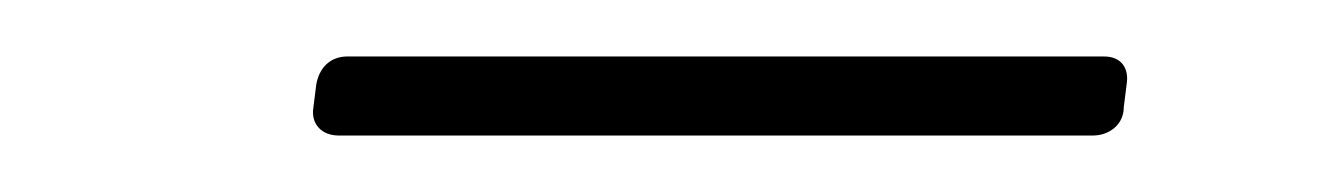

<svg xmlns="http://www.w3.org/2000/svg" viewBox="-20 -354 470 68"><path d="M100 -306H367C373 -306 378 -310 378 -316L379 -324C380 -330 377 -334 371 -334H103C97 -334 93 -330 92 -324L91 -316C90 -310 94 -306 100 -306Z"/></svg>

Font: Barlow Thin
Style: Italic
Weight: 250
Italic angle: -7°
Designer: Jeremy Tribby
Foundry: Tribby Type
Version: Version 1.422;hotconv 1.0.109;makeotfexe 2.5.65596